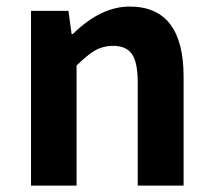

<svg xmlns="http://www.w3.org/2000/svg" viewBox="-20 -581 666 601"><path d="M77.1 0V-273.4V-546.9H194.3L204.1 -474.6H208Q295.9 -560.5 385.7 -560.5Q554.7 -560.5 554.7 -340.8V0H411.1V-323.2Q411.1 -385.7 393.1 -411.6Q375 -437.5 334 -437.5Q302.7 -437.5 275.4 -421.9Q253.9 -409.2 219.7 -376V0Z"/></svg>

Font: Bpmf GenSeki Gothic B
Style: B
Weight: 700
Foundry: But Ko
Version: Version 1.320